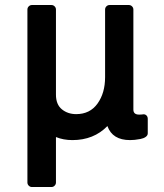

<svg xmlns="http://www.w3.org/2000/svg" viewBox="-20 -544 658 769"><path d="M107.9 205.1Q100.6 205.1 95.2 199.7Q89.8 194.3 89.8 187V-505.9Q89.8 -513.2 95.2 -518.6Q100.6 -523.9 107.9 -523.9H186Q193.4 -523.9 198.7 -518.6Q204.1 -513.2 204.1 -505.9V-165Q204.1 -125.5 227.8 -106.2Q251.5 -86.9 285.2 -86.9Q340.3 -86.9 370.6 -129.2Q400.9 -171.4 400.9 -234.9V-505.9Q400.9 -513.2 406.2 -518.6Q411.6 -523.9 418.9 -523.9H496.1Q503.4 -523.9 508.8 -518.6Q514.2 -513.2 514.2 -505.9V-105Q514.2 -85 537.1 -85Q546.9 -85 551.8 -85.9Q560.1 -87.4 565.9 -82.3Q571.8 -77.1 571.8 -67.9V-9.8Q571.8 -1.5 563.5 4.4Q555.2 10.3 542.5 12.7Q529.8 15.1 519.8 16.1Q509.8 17.1 501 17.1Q430.2 17.1 410.2 -39.1Q355.5 17.1 270 17.1Q233.9 17.1 204.1 4.9V187Q204.1 194.3 198.7 199.7Q193.4 205.1 186 205.1Z"/></svg>

Font: Fragment Mono
Style: Bold
Weight: 700
Designer: Wei Huang based on Nimbus Sans by URW Studio, based on Helvetica by Max Miedinger.
Foundry: Wei Huang
Version: Version 1.011